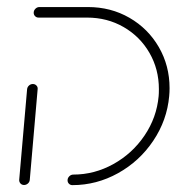

<svg xmlns="http://www.w3.org/2000/svg" viewBox="-20 -539 517 559"><path d="M75.6 -294.4Q81.9 -294.4 86.1 -290Q90.4 -285.6 89.6 -279.3L66.7 -15.6Q66.3 -9.3 61.3 -4.8Q56.3 -0.4 50 -0.4Q43.7 -0.4 39.6 -4.8Q35.6 -9.3 35.9 -15.6L58.9 -279.3Q59.6 -285.6 64.4 -290Q69.3 -294.4 75.6 -294.4ZM176.7 -14.1Q176.7 -20.7 181.7 -25.7Q186.7 -30.7 193.3 -30.7Q255.2 -30.7 310.4 -61.5Q365.6 -92.2 400.9 -144.6Q436.3 -197 441.9 -259.3Q442.6 -265.9 442.6 -279.6Q442.6 -337.4 415.2 -385Q387.8 -432.6 340 -460.2Q292.2 -487.8 233.3 -487.8H92.2Q86.3 -487.8 82.2 -491.9Q78.1 -495.9 78.1 -501.9Q78.1 -508.5 83.1 -513.5Q88.1 -518.5 94.8 -518.5H235.9Q302.6 -518.5 356.9 -487.2Q411.1 -455.9 442.4 -401.9Q473.7 -347.8 473.7 -282.2Q473.7 -271.1 472.6 -259.3Q466.3 -188.9 426.3 -129.3Q386.3 -69.6 323.7 -34.8Q261.1 0 190.7 0Q184.8 0 180.7 -4.1Q176.7 -8.1 176.7 -14.1Z"/></svg>

Font: 26F Galaxy Sans Ultra Light
Style: Italic
Weight: 200
Italic angle: -5°
Designer: C₂₉H₂₅N₃O₅
Version: Version 1.200